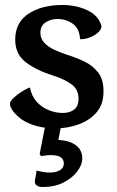

<svg xmlns="http://www.w3.org/2000/svg" viewBox="-20 -580 470 770"><path d="M201 -65Q166 -65 131 -73.5Q96 -82 67 -101Q49 -114 34.5 -131.5Q20 -149 20 -164Q20 -174 34.5 -187.5Q49 -201 68 -213Q87 -225 100 -229Q107 -194 127.5 -171.5Q148 -149 176 -138Q204 -127 232 -127Q259 -127 276.5 -140Q294 -153 295 -181Q296 -222 264.5 -243.5Q233 -265 193 -277Q128 -297 84.5 -329.5Q41 -362 41 -421Q41 -490 94.5 -525Q148 -560 230 -560Q286 -560 331 -538.5Q376 -517 387 -475Q387 -462 373 -449.5Q359 -437 339 -429.5Q319 -422 301 -423Q299 -466 271.5 -485Q244 -504 210 -504Q185 -504 163.5 -490.5Q142 -477 142 -449Q142 -425 157.5 -408.5Q173 -392 196.5 -381Q220 -370 244 -362Q280 -351 315 -335Q350 -319 373 -290Q396 -261 395 -211Q395 -161 366.5 -128.5Q338 -96 293.5 -80.5Q249 -65 201 -65ZM150 170Q135 170 126.5 163Q118 156 120 144L127 104Q141 108 154.5 110Q168 112 179 112Q205 112 220.5 102.5Q236 93 236 76Q236 42 184 42Q176 42 166 43Q156 44 145 46L139 38L164 -90H228L214 -19Q260 -16 285 3Q310 22 310 56Q310 80 290.5 106.5Q271 133 235.5 151.5Q200 170 150 170Z"/></svg>

Font: Gowun Batang
Style: Bold
Weight: 700
Designer: Yanghee Ryu
Foundry: Yanghee Ryu
Version: Version 2.000